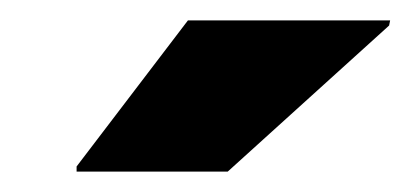

<svg xmlns="http://www.w3.org/2000/svg" viewBox="-20 -763 402 188"><path d="M55 -595V-600L164 -743H362L361 -738L203 -595Z"/></svg>

Font: Azeri Sans Black
Style: Italic
Weight: 900
Designer: Hector Gatti & Omnibus-Type (original fonts) / Cristiano Sobral (main changes and remastering)
Foundry: Omnibus-Type
Version: Version 0.07;August 21, 2020;FontCreator 13.0.0.2681 64-bit;